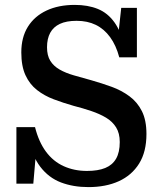

<svg xmlns="http://www.w3.org/2000/svg" viewBox="-20 -747 661 784"><path d="M335 -49Q380 -49 409.5 -61Q439 -73 454 -99Q469 -125 469 -167Q469 -203 454 -227Q439 -251 413 -266.5Q387 -282 353 -293.5Q319 -305 280 -315Q238 -327 199.5 -341.5Q161 -356 131 -379.5Q101 -403 84 -440Q67 -477 67 -533Q67 -595 94 -638Q121 -681 170 -704Q219 -727 285 -727Q339 -727 379.5 -710.5Q420 -694 447.5 -655.5Q475 -617 489 -552L460 -577L475 -715H539V-513H467Q454 -562 429.5 -595.5Q405 -629 371 -645.5Q337 -662 293 -662Q251 -662 224.5 -649.5Q198 -637 185 -613Q172 -589 172 -554Q172 -520 185.5 -498.5Q199 -477 223.5 -463Q248 -449 281 -439.5Q314 -430 354 -419Q396 -407 436 -392.5Q476 -378 508.5 -354Q541 -330 559.5 -293Q578 -256 578 -200Q578 -127 548 -79Q518 -31 465 -7Q412 17 341 17Q279 17 229 -2Q179 -21 144.5 -66Q110 -111 96 -187L130 -159L116 3H47V-228H123Q138 -168 167.5 -128Q197 -88 240 -68.5Q283 -49 335 -49Z"/></svg>

Font: Roboto Serif SemiCondensed Medium
Style: Regular
Weight: 500
Width: 4
Designer: Greg Gazdowicz
Foundry: Commercial Type
Version: Version 1.007